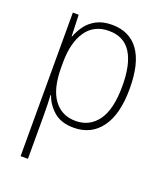

<svg xmlns="http://www.w3.org/2000/svg" viewBox="-142 -632 815 959"><g transform="rotate(20 265.5 -152.5)"><path d="M288 -539Q381 -539 430 -471.5Q479 -404 479 -269Q479 -132 426.5 -61Q374 10 282 10Q214 10 175 -24.5Q136 -59 121 -104H118Q121 -55 121 -1V234H82V-529H113L117 -415H119Q131 -448 152 -476Q173 -504 206.5 -521.5Q240 -539 288 -539ZM284 -505Q204 -505 162.5 -444Q121 -383 121 -277V-251Q121 -139 163 -82Q205 -25 279 -25Q353 -25 396.5 -84.5Q440 -144 440 -269Q440 -385 401.5 -445Q363 -505 284 -505Z"/></g></svg>

Font: Noto Sans Lao Looped SemiCondensed ExtraLight
Style: Regular
Weight: 200
Width: 4
Designer: Mark Frömberg, Ben Mitchell
Foundry: The Fontpad Ltd
Version: Version 1.002; ttfautohint (v1.8.4.7-5d5b)